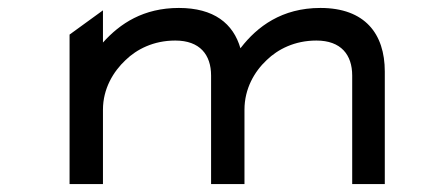

<svg xmlns="http://www.w3.org/2000/svg" viewBox="-20 -463 1123 483"><path d="M511 0H595V-187C595 -240 620 -283 651 -312C679 -339 721 -361 776 -361C838 -361 866 -325 866 -273V0H948V-283C948 -378 898 -443 786 -443C689 -443 627 -396 586 -343L585 -342V-341C567 -404 518 -443 430 -443C341 -443 282 -404 239 -356V-437L155 -376V0H239V-187C239 -240 265 -283 296 -312C324 -339 366 -361 421 -361C483 -361 511 -325 511 -273Z"/></svg>

Font: Charger Monospace
Style: Regular
Weight: 400
Designer: Jasper
Foundry: Cannot Into Space Fonts
Version: Version 0.980